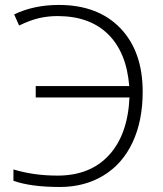

<svg xmlns="http://www.w3.org/2000/svg" viewBox="-20 -744 658 774"><path d="M34.2 -15.1V-61Q115.7 -36.1 211.9 -36.1Q343.8 -36.1 419.4 -118.7Q495.1 -201.2 502 -351.1H124V-397H501Q490.2 -532.7 415.8 -606Q341.3 -679.2 211.9 -679.2Q172.9 -679.2 136.5 -670.7Q100.1 -662.1 57.1 -641.1L37.1 -686Q117.2 -724.1 216.8 -724.1Q375 -724.1 465.1 -630.4Q555.2 -536.6 555.2 -374Q555.2 -257.3 514.6 -170.4Q474.1 -83.5 397.7 -36.9Q321.3 9.8 221.2 9.8Q105 9.8 34.2 -15.1Z"/></svg>

Font: Open Sans Light
Style: Regular
Weight: 300
Foundry: Ascender Corporation
Version: Version 1.10